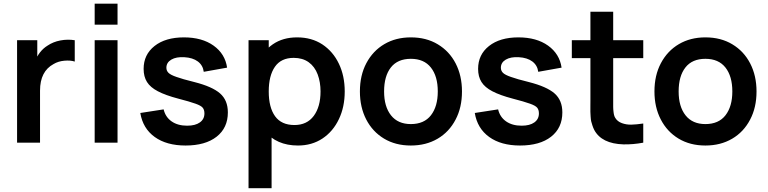

<svg xmlns="http://www.w3.org/2000/svg" viewBox="-20 -752 4048 1012"><path d="M191 0H70V-540H176.5V-408.5L163.5 -425.5Q185 -483.5 230.5 -511.5Q260 -531.5 298.2 -538.8Q336.5 -546 374 -540V-427.5Q351 -435 318.8 -432Q286.5 -429 262.5 -414.5Q191 -376 191 -274.5Z M599.5 -622H479V-732.5H599.5ZM479 0V-540H599.5V0Z M958 15Q858 15 795.5 -30Q733 -75 719.5 -156.5L842.5 -175.5Q852 -135 884.5 -112.2Q917 -89.5 966.5 -89.5Q1009.5 -89.5 1033.5 -106.8Q1057.5 -124 1057.5 -154Q1057.5 -173.5 1048.2 -184.5Q1039 -195.5 1010.5 -205.5Q980 -216.5 920 -232Q851.5 -250 812 -271Q772.5 -291.5 754.8 -319.8Q737 -348 737 -389Q737 -464 794.5 -509.5Q852 -555 949.5 -555Q1045 -555 1105.8 -511.5Q1166.5 -468 1177 -395.5L1054 -373.5Q1049.5 -408 1022.8 -428Q996 -448 951.5 -450.5Q909 -453 883 -437.8Q857 -422.5 857 -395Q857 -379 868.2 -368Q879.5 -357 910 -346.5Q941.5 -335 1004.5 -319.5Q1099 -295.5 1140 -259.5Q1181 -223.5 1181 -159.5Q1181 -78 1121.8 -31.5Q1062.5 15 958 15Z M1550.5 15Q1437 15 1373.8 -62.5Q1310.5 -140 1310.5 -270Q1310.5 -351.5 1337.5 -416Q1365 -482 1418 -518.5Q1471 -555 1546 -555Q1622.5 -555 1679 -518Q1735.5 -480.5 1766.2 -416.2Q1797 -352 1797 -270Q1797 -188.5 1766.5 -124.5Q1735.5 -59 1679.8 -22Q1624 15 1550.5 15ZM1411.5 240H1290V-540H1396.5V-161H1411.5ZM1532 -93Q1598 -93 1633.8 -141.2Q1669.5 -189.5 1669.5 -270Q1669.5 -319 1654.5 -359.5Q1639 -401 1607 -424Q1575 -447 1528 -447Q1461.5 -447 1429 -400Q1396.5 -353 1396.5 -270Q1396.5 -185.5 1430 -139.2Q1463.5 -93 1532 -93Z M2145.5 15Q2064.5 15 2004 -21.5Q1943.5 -58 1910.2 -122.5Q1877 -187 1877 -270Q1877 -355 1911 -419Q1945.5 -484 2006 -519.5Q2066.5 -555 2145.5 -555Q2227 -555 2287.5 -518.5Q2348.5 -482 2381.8 -417.5Q2415 -353 2415 -270Q2415 -185.5 2381.5 -122Q2347.5 -56.5 2286.5 -20.8Q2225.5 15 2145.5 15ZM2145.5 -98Q2215.5 -98 2251.5 -144.5Q2287.5 -191 2287.5 -270Q2287.5 -350 2251.2 -396Q2215 -442 2145.5 -442Q2076 -442 2040.2 -396.5Q2004.5 -351 2004.5 -270Q2004.5 -190 2041 -144Q2077.5 -98 2145.5 -98Z M2721 15Q2621 15 2558.5 -30Q2496 -75 2482.5 -156.5L2605.5 -175.5Q2615 -135 2647.5 -112.2Q2680 -89.5 2729.5 -89.5Q2772.5 -89.5 2796.5 -106.8Q2820.5 -124 2820.5 -154Q2820.5 -173.5 2811.2 -184.5Q2802 -195.5 2773.5 -205.5Q2743 -216.5 2683 -232Q2614.5 -250 2575 -271Q2535.5 -291.5 2517.8 -319.8Q2500 -348 2500 -389Q2500 -464 2557.5 -509.5Q2615 -555 2712.5 -555Q2808 -555 2868.8 -511.5Q2929.5 -468 2940 -395.5L2817 -373.5Q2812.5 -408 2785.8 -428Q2759 -448 2714.5 -450.5Q2672 -453 2646 -437.8Q2620 -422.5 2620 -395Q2620 -379 2631.2 -368Q2642.5 -357 2673 -346.5Q2704.5 -335 2767.5 -319.5Q2862 -295.5 2903 -259.5Q2944 -223.5 2944 -159.5Q2944 -78 2884.8 -31.5Q2825.5 15 2721 15Z M3370.5 -101V0Q3317 10 3266 9Q3151.5 5.5 3112.5 -66.5Q3106.5 -78 3102.5 -90.8Q3098.5 -103.5 3096.2 -112.2Q3094 -121 3093 -138.8Q3092 -156.5 3091.8 -162.8Q3091.5 -169 3091.8 -192Q3092 -215 3092 -220.5V-690H3212V-227.5Q3212 -223.5 3212 -213.8Q3212 -204 3212 -200Q3212 -196 3212 -187.8Q3212 -179.5 3212.5 -175.8Q3213 -172 3213.5 -165.2Q3214 -158.5 3214.8 -154.8Q3215.5 -151 3216.5 -146.2Q3217.5 -141.5 3219.2 -137.8Q3221 -134 3223 -130.5Q3234.5 -111.5 3257.8 -103Q3281 -94.5 3307 -95Q3333 -95.5 3370.5 -101ZM3370.5 -445.5H2994V-540H3370.5Z M3698 15Q3617 15 3556.5 -21.5Q3496 -58 3462.8 -122.5Q3429.5 -187 3429.5 -270Q3429.5 -355 3463.5 -419Q3498 -484 3558.5 -519.5Q3619 -555 3698 -555Q3779.5 -555 3840 -518.5Q3901 -482 3934.2 -417.5Q3967.5 -353 3967.5 -270Q3967.5 -185.5 3934 -122Q3900 -56.5 3839 -20.8Q3778 15 3698 15ZM3698 -98Q3768 -98 3804 -144.5Q3840 -191 3840 -270Q3840 -350 3803.8 -396Q3767.5 -442 3698 -442Q3628.5 -442 3592.8 -396.5Q3557 -351 3557 -270Q3557 -190 3593.5 -144Q3630 -98 3698 -98Z"/></svg>

Font: Vortex Mix
Style: Bold
Weight: 700
Designer: Mikhail Sharanda
Foundry: Mikhail Sharanda
Version: Version 4.504;Glyphs 3.1.2 (3151)